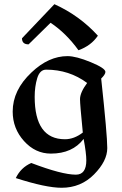

<svg xmlns="http://www.w3.org/2000/svg" viewBox="-20 -721 577 908"><path d="M271.5 167Q196.8 167 54.7 121.1Q78.6 71.3 127.9 49.8Q272.9 105 338.9 105Q388.2 105 388.2 37.1Q388.2 3.9 375.5 -64Q322.8 5.4 220.7 5.4Q147 5.4 93.5 -54Q40 -113.3 40 -193.4Q40 -294.9 128.9 -378.4Q210 -455.6 299.3 -455.6Q339.8 -455.6 409.2 -427Q478.5 -398.4 478.5 -380.9Q478.5 -369.1 458.5 -349.6Q487.3 -82.5 487.3 -20.5Q487.3 40.5 424.8 103.8Q362.3 167 271.5 167ZM287.1 -62.5Q330.6 -62.5 371.6 -94.2Q358.4 -227.1 358.4 -252Q358.4 -283.2 392.1 -328.6Q307.1 -391.6 198.2 -391.6Q168.5 -391.6 156.2 -351.8Q144 -312 144 -263.2Q144 -62.5 287.1 -62.5ZM351.1 -483.4Q293 -564 219.2 -613.3L115.2 -511.2Q84 -511.2 84 -540L237.3 -701.2Q356.9 -647 442.9 -552.2Q411.1 -504.9 351.1 -483.4Z"/></svg>

Font: Balgruf
Style: Regular
Weight: 500
Designer: Paul James MIller
Foundry: High-Logic / Made with FontCreator
Version: Version 1.201;March 28, 2021;FontCreator 13.0.0.2683 64-bit